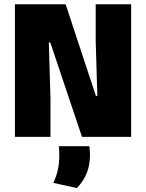

<svg xmlns="http://www.w3.org/2000/svg" viewBox="-20 -660 704 926"><path d="M296.5 -639.5 442.5 -197.5H449.5L441.5 -464.5V-639.5H612.5V0H375.5L222.5 -455H215.5L223.5 -184V0H52V-639.5ZM411 45Q412 54 413 65Q414 76 414 87Q414 134 399.2 172.8Q384.5 211.5 351 247L237 222Q251 193.5 258.5 161.2Q266 129 266 88.5Q266 77.5 265.5 67.2Q265 57 264 45Z"/></svg>

Font: Anek Latin Medium ExtraBold
Style: Regular
Weight: 800
Version: Version 1.003